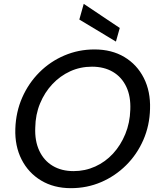

<svg xmlns="http://www.w3.org/2000/svg" viewBox="-20 -970 828 1002"><path d="M350 12Q261 12 194.5 -28Q128 -68 92.5 -138Q57 -208 60 -298Q63 -386 96 -461Q129 -536 185.5 -592.5Q242 -649 316 -680.5Q390 -712 473 -712Q563 -712 629 -672.5Q695 -633 730.5 -563Q766 -493 763 -402Q761 -315 728 -239.5Q695 -164 638 -107.5Q581 -51 507.5 -19.5Q434 12 350 12ZM364 -77Q424 -77 477 -101Q530 -125 570 -168.5Q610 -212 634 -270.5Q658 -329 660 -397Q663 -467 639 -517.5Q615 -568 569 -595Q523 -622 460 -622Q399 -622 346.5 -598Q294 -574 253.5 -531Q213 -488 189 -430Q165 -372 164 -304Q161 -235 185 -183.5Q209 -132 255 -104.5Q301 -77 364 -77ZM585 -753 394 -868 417 -950 605 -824Z"/></svg>

Font: DM Sans 17pt Medium
Style: Italic
Weight: 500
Italic angle: -10°
Version: Version 4.004;gftools[0.9.30]